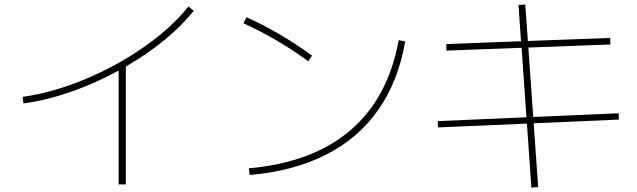

<svg xmlns="http://www.w3.org/2000/svg" viewBox="-20 -784 2852 859"><path d="M823.2 -754.9 846.7 -735.4Q792.5 -667.5 714.4 -603.8Q636.2 -540 543 -486.3V41H510.7V-468.3Q407.2 -411.6 297.4 -373.3Q187.5 -335 85 -321.3L81.1 -350.6Q213.9 -369.1 356.7 -428Q499.5 -486.8 622.8 -572.8Q746.1 -658.7 823.2 -754.9Z M1763.7 -604.5 1793 -598.6Q1761.7 -420.4 1672.4 -292.7Q1583 -165 1438 -91.6Q1293 -18.1 1096.7 -1L1093.8 -31.2Q1378.4 -56.2 1547.9 -201.4Q1717.3 -346.7 1763.7 -604.5ZM1069.3 -679.7 1083 -707Q1232.4 -639.6 1376 -535.2L1359.4 -509.8Q1217.8 -612.8 1069.3 -679.7Z M2337.4 -231 1939.5 -213.9 1938.5 -242.2 2335.4 -259.3 2313.5 -570.3 1977.5 -557.6 1976.6 -586.9 2311 -599.6 2299.8 -761.7 2330.1 -763.7 2341.8 -600.6 2710 -614.3 2710.9 -585 2343.8 -571.3 2365.7 -260.7 2748 -277.3 2749 -249 2367.7 -232.4 2387.7 52.7 2357.4 55.7Z"/></svg>

Font: Pretendard JP Thin
Style: Regular
Weight: 100
Designer: Base glyphs from Inter by Rasmus Andersson; Hangeul glyphs from Noto Sans CJK(Source Han Sans) by Jang Soo-young and Kan
Foundry: Kil Hyung-jin
Version: Version 1.309